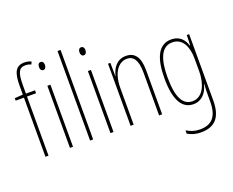

<svg xmlns="http://www.w3.org/2000/svg" viewBox="-151 -1027 1863 1532"><g transform="rotate(-20 781.0 -261.5)"><path d="M183 -502V-527H106V-598C106 -701 123 -741 177 -741C193 -741 211 -738 226 -730L236 -752C222 -759 202 -765 178 -765C105 -765 80 -715 80 -605V-528L10 -523V-502H80V0H106V-502Z M302 -724C282 -724 276 -706 276 -690C276 -672 284 -656 301 -656C317 -656 327 -670 327 -691C327 -707 321 -724 302 -724ZM314 -527H288V0H314Z M485 0V-760H459V0Z M646 -724C626 -724 620 -706 620 -690C620 -672 628 -656 645 -656C661 -656 671 -670 671 -691C671 -707 665 -724 646 -724ZM658 -527H632V0H658Z M957 -537C877 -537 840 -474 826 -415H824L823 -527H803V0H829V-311C829 -445 888 -513 957 -513C1011 -513 1045 -471 1045 -365V0H1071V-375C1071 -488 1030 -537 957 -537Z M1342 -537C1232 -537 1186 -433 1186 -262C1186 -76 1240 10 1335 10C1406 10 1451 -43 1466 -111H1469C1466 -70 1466 -43 1466 -12V35C1466 163 1415 217 1315 217C1270 217 1238 205 1202 184V212C1235 232 1272 242 1315 242C1437 242 1492 173 1492 35V-527H1472L1469 -440H1466C1451 -489 1416 -537 1342 -537ZM1342 -512C1431 -512 1466 -426 1466 -329V-221C1466 -126 1431 -15 1335 -15C1254 -15 1212 -93 1212 -262C1212 -411 1247 -512 1342 -512Z"/></g></svg>

Font: Noto Sans Arabic UI XCn Th
Style: Regular
Weight: 100
Width: 2
Designer: Monotype Design Team, Nadine Chahine and Nizar Qandah
Foundry: Monotype Imaging Inc.
Version: Version 2.010